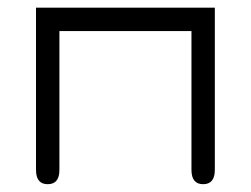

<svg xmlns="http://www.w3.org/2000/svg" viewBox="-20 -470 649 497"><path d="M73.2 -450.2H536.1V-30.3Q536.1 6.8 505.9 6.8Q475.6 6.8 475.6 -30.3V-389.6H133.8V-30.3Q133.8 6.8 103.5 6.8Q73.2 6.8 73.2 -30.3Z"/></svg>

Font: Jura
Style: Medium
Weight: 500
Version: Version 2.6.1